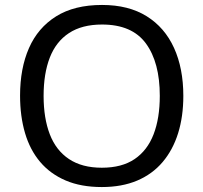

<svg xmlns="http://www.w3.org/2000/svg" viewBox="-20 -745 821 775"><path d="M720 -358Q720 -275 699 -207.5Q678 -140 636.5 -91Q595 -42 533.5 -16Q472 10 391 10Q307 10 245 -16.5Q183 -43 142 -91.5Q101 -140 81 -208Q61 -276 61 -359Q61 -469 97 -551Q133 -633 206.5 -679Q280 -725 392 -725Q499 -725 572 -679.5Q645 -634 682.5 -551.5Q720 -469 720 -358ZM156 -358Q156 -268 181 -203Q206 -138 258.5 -103Q311 -68 391 -68Q472 -68 523.5 -103Q575 -138 600 -203Q625 -268 625 -358Q625 -493 569 -569.5Q513 -646 392 -646Q311 -646 258.5 -611.5Q206 -577 181 -512.5Q156 -448 156 -358Z"/></svg>

Font: Noto Sans Myanmar
Style: Regular
Weight: 400
Designer: Monotype Design Team
Foundry: Monotype Imaging Inc.
Version: Version 2.107